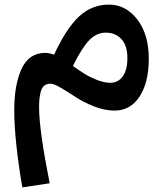

<svg xmlns="http://www.w3.org/2000/svg" viewBox="-20 -465 719 835"><path d="M454 -445Q527 -445 577 -380.5Q627 -316 627 -209Q627 -106 587 -45Q547 16 478 16Q435 16 388.5 -2.5Q342 -21 309.5 -42.5Q277 -64 246 -82.5Q215 -101 200 -101Q183 -101 172.5 -92.5Q162 -84 157.5 -67Q153 -50 151.5 -35Q150 -20 150 2Q150 100 196 332L77 350Q42 143 42 14Q42 -97 74 -166Q106 -235 177 -235Q194 -235 215 -227Q269 -343 324.5 -394Q380 -445 454 -445ZM460 -105Q494 -105 514 -133Q534 -161 534 -212Q534 -267 508 -295Q482 -323 440 -323Q400 -323 368 -290Q336 -257 297 -178Q330 -155 350 -142.5Q370 -130 401.5 -117.5Q433 -105 460 -105Z"/></svg>

Font: FiraGO Medium
Style: Regular
Weight: 500
Designer: bBox Type
Foundry: bBox Type GmbH
Version: Version 1.001;PS 001.001;hotconv 1.0.88;makeotf.lib2.5.64775